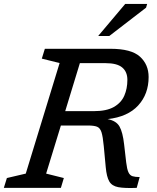

<svg xmlns="http://www.w3.org/2000/svg" viewBox="-40 -955 798 976"><path d="M194.5 -72.5 284.5 -50 269.5 0H-20.5L-5 -50L91 -72.5L263 -634.5L172.5 -657L188 -707H521.5Q627.5 -707 671.5 -667Q715.5 -627 715.5 -563.5Q715.5 -477 662.5 -419Q609.5 -361 507 -349.5Q551 -341 567.5 -312Q584 -283 591 -220.5L601.5 -129.5Q605.5 -95.5 612.8 -79.5Q620 -63.5 633.8 -59.2Q647.5 -55 670 -55L655 0Q594 2.5 561.5 -3.5Q529 -9.5 515.5 -32.8Q502 -56 497.5 -105L487.5 -212Q483 -260.5 476 -282.5Q469 -304.5 453.5 -310.8Q438 -317 407 -317H269.5ZM436.5 -390Q501.5 -390 538.8 -411.2Q576 -432.5 591.8 -468.5Q607.5 -504.5 607.5 -549Q607.5 -590 581.2 -612Q555 -634 496.5 -634H366L291.5 -390ZM459 -772 596.5 -935H708L702.5 -916L515.5 -772Z"/></svg>

Font: Newsreader Caption
Style: Italic
Weight: 400
Italic angle: -17°
Designer: Hugues Gentile
Foundry: Production Type
Version: Version 1.001